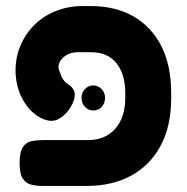

<svg xmlns="http://www.w3.org/2000/svg" viewBox="-20 -607 618 636"><path d="M121 9Q102 9 84.5 5Q67 1 56 -14.5Q45 -30 45 -67Q45 -104 56 -120Q67 -136 84.5 -139.5Q102 -143 122 -143H271Q309 -143 336.5 -159.5Q364 -176 379.5 -207.5Q395 -239 395 -284V-297Q395 -362 365.5 -398Q336 -434 282 -434H237Q215 -434 198.5 -423.5Q182 -413 176 -397.5Q170 -382 179 -367Q183 -352 190.5 -342Q198 -332 211 -324Q227 -312 227.5 -296Q228 -280 220 -263.5Q212 -247 201 -234.5Q190 -222 182 -218Q163 -203 138.5 -208Q114 -213 90.5 -233Q67 -253 51 -285.5Q35 -318 32 -358Q29 -406 44.5 -447.5Q60 -489 90 -520.5Q120 -552 162.5 -569.5Q205 -587 255 -587H279Q363 -587 422.5 -552.5Q482 -518 514.5 -454Q547 -390 547 -300V-281Q547 -190 512.5 -125Q478 -60 415 -25.5Q352 9 266 9ZM289 -241Q272 -241 261 -253.5Q250 -266 250 -284Q250 -300 261.5 -312Q273 -324 288 -324Q305 -324 316.5 -312Q328 -300 328 -283Q328 -265 317 -253Q306 -241 289 -241Z"/></svg>

Font: Fredoka Light SemiBold
Style: Regular
Weight: 600
Version: Version 2.001